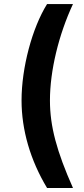

<svg xmlns="http://www.w3.org/2000/svg" viewBox="-20 -792 415 948"><path d="M86.4 -296.4C86.4 -150.9 129.4 -1.5 212.4 136.2H340.3C259.8 -45.4 226.6 -168 226.6 -296.4C226.6 -442.4 269.5 -620.1 340.3 -772H212.4C138.7 -653.8 86.4 -457.5 86.4 -296.4Z"/></svg>

Font: Raveo SemiBold
Style: Regular
Weight: 600
Designer: Jakub Foglar, Rasmus Andersson (Inter)
Foundry: Jakubfoglar.com
Version: Version 1.100;Glyphs 3.2.3 (3260)